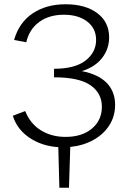

<svg xmlns="http://www.w3.org/2000/svg" viewBox="-20 -684 610 899"><path d="M309 4 303 195H258L253 5Q176 0 118 -39Q60 -78 40 -142L98 -164Q122 -104 172 -73.5Q222 -43 287 -43Q364 -43 410.5 -82Q457 -121 457 -184Q457 -248 403.5 -285Q350 -322 233 -322V-362Q331 -362 380.5 -400.5Q430 -439 430 -497Q430 -551 388.5 -583Q347 -615 279 -615Q210 -615 163.5 -581Q117 -547 103 -486L46 -497Q69 -578 132.5 -621Q196 -664 287 -664Q380 -664 435.5 -622.5Q491 -581 491 -509Q491 -455 458 -412.5Q425 -370 363 -351Q441 -336 480 -295.5Q519 -255 519 -193Q519 -140 492 -97.5Q465 -55 417 -28.5Q369 -2 309 4Z"/></svg>

Font: Ysabeau SC Semilight
Style: Regular
Weight: 300
Designer: Christian Thalmann (Catharsis Fonts)
Version: Version 0.003